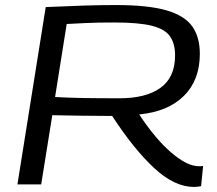

<svg xmlns="http://www.w3.org/2000/svg" viewBox="-20 -730 859 760"><path d="M49 0 161 -702Q249 -706 313 -708Q377 -710 439 -710Q567 -710 639 -689Q711 -668 741 -625.5Q771 -583 771 -517Q771 -413 708 -350.5Q645 -288 531 -277Q595 -180 658 -126Q721 -72 767 -72Q770 -72 775 -72Q780 -72 784 -73L776 7Q771 8 762 9Q753 10 748 10Q671 10 590.5 -64.5Q510 -139 424 -271Q358 -271 302 -272Q246 -273 187 -274L143 0ZM453 -341Q558 -341 615.5 -382.5Q673 -424 673 -511Q673 -557 653 -586Q633 -615 581 -628Q529 -641 434 -641Q395 -641 368 -640.5Q341 -640 313 -638.5Q285 -637 244 -635L198 -346Q251 -343 309.5 -342Q368 -341 453 -341Z"/></svg>

Font: Georama Extended
Style: Italic
Weight: 400
Width: 7
Italic angle: -9°
Designer: Jean-Baptiste Levee
Foundry: Production Type
Version: Version 1.000